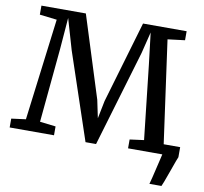

<svg xmlns="http://www.w3.org/2000/svg" viewBox="-96 -847 1209 1137"><g transform="rotate(10 508.5 -279.0)"><path d="M713.9 0V-53.2L798.8 -64.5L749.5 -507.8L726.6 -698.7L694.8 -570.3L522.9 7.8H459.5L284.2 -514.2L230.5 -698.7L215.3 -508.3L173.3 -64.5L268.6 -53.2V0H2V-53.2L88.4 -64.5L165.5 -676.8L62 -689V-743.2H329.1L484.4 -251.5L506.8 -144.5L528.3 -251.5L672.9 -743.2H935.1V-689L832 -676.3L917.5 -60.5H1016.6V0Q1012.7 6.8 984.4 86.9Q951.7 178.7 947.3 185.1H875Q878.9 175.3 910.2 41.5L919.9 0Z"/></g></svg>

Font: Merriweather
Style: Regular
Weight: 400
Designer: Eben Sorkin
Foundry: Eben Sorkin
Version: Version 1.584; ttfautohint (v1.8.1)